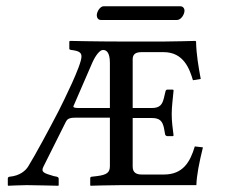

<svg xmlns="http://www.w3.org/2000/svg" viewBox="-20 -593 760 615"><path d="M547 -529C560 -529 571 -547 571 -559C571 -565 567 -573 557 -573H312C301 -573 290 -556 290 -544C290 -537 294 -529 303 -529ZM505 -34H434C417 -34 405 -40 405 -59V-215H466C492 -215 500 -205 505 -184L509 -162C510 -160 512 -157 516 -157H534L536 -159C533 -183 530 -203 530 -228C530 -252 534 -280 536 -303C536 -305 535 -306 533 -306H516C513 -306 511 -304 510 -300L505 -279C500 -259 493 -247 466 -247H405V-403C405 -420 415 -426 434 -426H504C568 -426 587 -373 598 -336L623 -340C616 -378 609 -417 608 -460L606 -462C606 -462 535 -460 505 -460H368C292 -460 204 -462 204 -462L202 -460V-437C202 -436 202 -434 208 -433C234 -430 241 -424 241 -412C241 -384 184 -270 168 -238C137 -178 91 -93 71 -61C63 -47 44 -30 11 -27C7 -27 5 -24 5 -21V0L6 2C6 2 47 0 66 0C85 0 167 2 167 2L168 0V-21C168 -24 165 -26 162 -27L152 -29C122 -38 110 -41 119 -59L191 -203C195 -211 201 -216 220 -216H332V-61C332 -41 323 -33 291 -29L274 -27C270 -27 269 -24 269 -22V0L270 2C270 2 330 0 369 0H609C610 -32 618 -72 630 -121L604 -124C589 -74 566 -34 505 -34ZM276 -393C287 -417 300 -433 310 -433C323 -433 332 -422 332 -391V-247H235C221 -247 215 -248 215 -252C215 -253 216 -255 217 -257Z"/></svg>

Font: Linux Libertine O C
Style: Regular
Weight: 400
Designer: Philipp H. Poll
Foundry: Philipp H. Poll
Version: Version 4.0.3